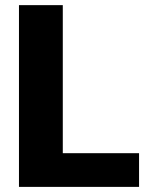

<svg xmlns="http://www.w3.org/2000/svg" viewBox="-20 -731 582 751"><path d="M523.9 -131.8V0H54.2V-710.9H225.6V-131.8Z"/></svg>

Font: Vazirmatn UI Black
Style: Regular
Weight: 900
Designer: Saber Rastikerdar
Foundry: Saber Rastikerdar
Version: Version 33.003